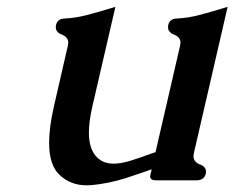

<svg xmlns="http://www.w3.org/2000/svg" viewBox="-20 -519 687 563"><path d="M548.8 -71.3Q547.9 -65.9 547.4 -61.5Q547.4 -43.9 565.7 -37.1Q584 -30.3 584 -16.1Q584 -13.2 583.5 -10.3Q579.1 9.8 556.2 9.8H437.5Q417 9.8 420.9 -6.3L424.8 -22.5Q414.6 -19 391.6 -11Q368.7 -2.9 348.6 3.4Q298.8 19 248.5 23.9Q240.7 24.4 233.4 24.4Q188 24.4 155.3 -5.4Q124 -34.2 124 -100.6Q124 -145.5 138.2 -207.5L178.7 -383.8Q179.7 -388.7 180.2 -393.1Q180.2 -410.2 161.9 -417.2Q143.6 -424.3 143.6 -439Q143.6 -441.9 144 -444.8Q148.4 -464.8 170.9 -464.8Q201.7 -466.3 233.9 -474.6Q266.1 -482.9 318.4 -499L251 -207.5Q240.7 -163.1 240.7 -130.4Q240.7 -86.4 259.3 -63.5Q278.3 -39.1 313.5 -39.1Q334.5 -39.1 363.3 -47.9Q373 -50.8 391.1 -57.1Q409.2 -63.5 421.4 -67.9Q424.3 -68.8 430.2 -70.8L436 -72.8L507.8 -383.8Q508.8 -388.7 509.3 -393.1Q509.3 -410.2 491 -417.2Q472.7 -424.3 472.7 -439Q472.7 -441.9 473.1 -444.8Q477.5 -464.8 500 -464.8Q530.8 -466.3 563 -474.6Q595.2 -482.9 647.5 -499Z"/></svg>

Font: Caudex
Style: Bold
Weight: 700
Italic angle: -13°
Version: Version 1.04